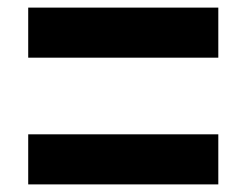

<svg xmlns="http://www.w3.org/2000/svg" viewBox="-20 -520 651 505"><path d="M554.2 -35H54.2V-166.7H554.2ZM554.2 -368.3H54.2V-500H554.2Z"/></svg>

Font: 0xA000-Squareish
Style: Squareish-Bold
Weight: 700
Version: Version 0.1